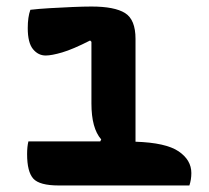

<svg xmlns="http://www.w3.org/2000/svg" viewBox="-20 -568 640 588"><path d="M67 -135H287L290 -141Q260 -175 260 -251V-440L256 -444Q203 -417 170.5 -407.5Q138 -398 120 -398Q97 -398 81 -417.5Q65 -437 65 -482Q65 -516 73 -538Q98 -541 132.5 -543Q167 -545 201.5 -546.5Q236 -548 260 -548Q331 -548 363 -528Q395 -508 395 -449V-134Q488 -131 527 -104.5Q566 -78 566 -38Q566 -18 560 0H160Q101 0 82 -21Q63 -42 63 -96Q63 -119 67 -135Z"/></svg>

Font: Recursive Mn Csl St
Style: Bold
Weight: 700
Monospace: yes
Version: Version 1.079;hotconv 1.0.112;makeotfexe 2.5.65598; ttfautoh